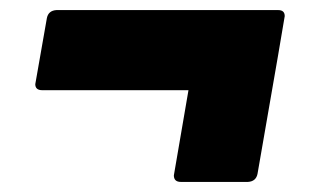

<svg xmlns="http://www.w3.org/2000/svg" viewBox="-20 -450 640 381"><path d="M472 -89H339Q325 -89 325 -102L354 -271H64Q50 -271 50 -283L73 -414Q76 -429 92 -430H532Q545 -430 545 -418Q545 -415 491 -105Q488 -90 472 -89Z"/></svg>

Font: YamahaIndonesia935. App XBold
Style: Italic
Weight: 800
Italic angle: -10°
Designer: Dalton Maag Ltd
Foundry: Dalton Maag Ltd
Version: Version 1.002; January 01, 2024; Regular/Italic